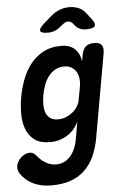

<svg xmlns="http://www.w3.org/2000/svg" viewBox="-102 -832 768 1141"><g transform="rotate(-5 282.0 -262.0)"><path d="M344.2 -105.3Q333.7 -80.2 316.4 -60Q299.1 -39.9 277 -25.7Q255 -11.5 228.5 -3.7Q202.1 4 172.6 4Q112.6 4 78.9 -22Q45.2 -48.1 30.3 -88.8Q15.5 -129.6 15.6 -179.5Q15.8 -229.4 24.1 -276.1Q32.8 -325.2 50.7 -375.2Q68.6 -425.3 99.5 -466.6Q130.4 -508 176.5 -534Q222.6 -560 288 -560Q338.1 -560 367.3 -533.1Q396.5 -506.1 403.2 -458.1L410 -494Q415.4 -527.5 432.9 -543.7Q450.5 -560 484 -560Q516.5 -560 528.5 -543.7Q540.4 -527.5 535 -494L447.5 0Q436.5 64.4 413.6 113.1Q390.7 161.7 355.4 194.7Q320 227.7 271 244.4Q222 261 157.4 261Q126.6 261 99.6 255.2Q72.6 249.4 49.5 238.3Q26.4 227.1 7.9 210.9Q-10.6 194.7 -25.1 173.5Q-31.5 163.1 -34.2 151.3Q-36.9 139.5 -34.9 127Q-32.5 114.8 -25.4 102.4Q-18.3 89.9 -7.3 79.6Q3.7 69.4 17 62.8Q30.4 56.3 45.2 56.3Q54.8 56.3 63.5 59.7Q72.3 63.2 79 71.5Q89.1 83.8 101.1 95.9Q113.1 108.1 127.8 117.6Q142.4 127.1 159.7 133.3Q177 139.5 197.3 139.5Q218.8 139.5 239.3 131.3Q259.7 123.1 277 105.6Q294.4 88.1 306.9 62Q319.4 36 326 0ZM232.3 -126.5Q255.8 -126.5 277.9 -135.2Q300 -143.9 317.9 -158.4Q335.9 -172.8 347.9 -192Q359.9 -211.1 363.2 -232.3L378.5 -315.3Q381.8 -337.9 378.8 -359.6Q375.9 -381.3 365.3 -398.5Q354.7 -415.7 337.3 -426.1Q319.9 -436.5 295.7 -436.5Q261.8 -436.5 237.5 -421.6Q213.2 -406.8 197 -383.8Q180.7 -360.9 171.1 -332.8Q161.4 -304.7 156.4 -277.2Q151.8 -250.1 151.6 -223.5Q151.3 -196.8 158.7 -175.1Q166 -153.4 183.5 -140Q200.9 -126.5 232.3 -126.5ZM217 -645Q174.9 -645 170.8 -659.8Q166.8 -674.6 201.5 -704.6L243.3 -741Q269 -763.7 296.6 -774.3Q324.2 -785 355 -785Q385.8 -785 410.5 -774.3Q435.2 -763.7 452.8 -741L480.7 -704.9Q504.9 -674.6 496.2 -659.8Q487.4 -645 445 -645Q423.8 -645 407.1 -652.1Q390.5 -659.1 378.4 -674.6L371.1 -683.8Q357 -700.6 340.7 -700.6Q324.5 -700.6 304.7 -683.8L292.7 -674.3Q275.2 -659.1 256.7 -652.1Q238.2 -645 217 -645Z"/></g></svg>

Font: Maple Mono
Style: Italic
Weight: 400
Italic angle: -10°
Monospace: yes
Designer: subframe7536
Version: Version 7.300